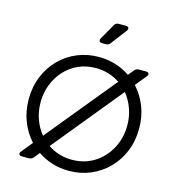

<svg xmlns="http://www.w3.org/2000/svg" viewBox="-140 -1120 1159 1253"><g transform="rotate(15 439.0 -493.5)"><path d="M120 0Q105 0 100.5 -8.5Q96 -17 106 -29L167 -104Q120 -155 93 -223.5Q66 -292 66 -373Q66 -457 95 -527.5Q124 -598 175 -649.5Q226 -701 293.5 -729Q361 -757 439 -757Q498 -757 551.5 -740.5Q605 -724 650 -693L681 -731Q693 -745 710 -745H758Q773 -745 777.5 -736.5Q782 -728 772 -716L711 -641Q758 -590 785 -522Q812 -454 812 -373Q812 -289 783 -218.5Q754 -148 703 -96.5Q652 -45 584.5 -16.5Q517 12 439 12Q380 12 326.5 -4.5Q273 -21 228 -52L197 -14Q185 0 168 0ZM146 -373Q146 -313 165 -260Q184 -207 218 -166L601 -633Q567 -656 526 -669Q485 -682 439 -682Q374 -682 320.5 -658Q267 -634 228 -591Q189 -548 167.5 -492Q146 -436 146 -373ZM439 -63Q525 -63 591 -105Q657 -147 694.5 -217.5Q732 -288 732 -373Q732 -432 713 -485Q694 -538 660 -580L277 -112Q311 -89 352 -76Q393 -63 439 -63ZM434 -849Q420 -849 415.5 -857.5Q411 -866 418 -878L478 -983Q487 -999 507 -999H554Q569 -999 573.5 -990.5Q578 -982 569 -970L488 -863Q478 -849 459 -849Z"/></g></svg>

Font: Pitagon Sans Text
Style: Regular
Weight: 400
Designer: Travis Tran
Foundry: Pitagon
Version: Version 1.001; ttfautohint (v1.8.4.7-5d5b);gftools[0.9.26]